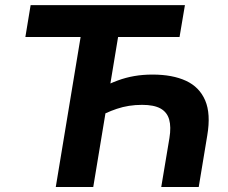

<svg xmlns="http://www.w3.org/2000/svg" viewBox="-20 -748 912 768"><path d="M590.3 -449.7Q669.9 -449.7 723.9 -424.8Q777.8 -399.9 800.8 -346.2Q823.7 -292.5 809.1 -206.5L774.9 0H625L657.7 -195.8Q665 -240.2 656.7 -269.8Q648.4 -299.3 622.1 -314Q595.7 -328.6 548.3 -328.6Q494.1 -328.6 447.3 -312.7Q400.4 -296.9 363.3 -273.9L383.8 -396Q418.5 -414.1 450.9 -426Q483.4 -438 517.3 -443.8Q551.3 -449.7 590.3 -449.7ZM456.5 -625 353 0H203.1L306.6 -625ZM81.5 -600.1 102.5 -727.5H719.7L698.2 -600.1Z"/></svg>

Font: Inter 28pt
Style: Bold Italic
Weight: 700
Italic angle: -9.3988°
Designer: Rasmus Andersson
Foundry: rsms
Version: Version 4.001;git-66647c0bb